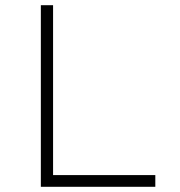

<svg xmlns="http://www.w3.org/2000/svg" viewBox="-20 -718 690 738"><path d="M137 0V-698H184V-45H577V0Z"/></svg>

Font: Azeret Mono Thin
Style: Regular
Weight: 100
Designer: Martin Vácha
Foundry: Displaay
Version: Version 1.002